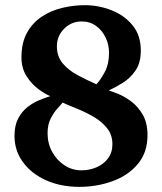

<svg xmlns="http://www.w3.org/2000/svg" viewBox="-20 -707 627 743"><path d="M550.8 -184.1Q550.8 -116.2 512.9 -71.8Q475.1 -27.3 414.8 -5.6Q354.5 16.1 287.1 16.1Q214.8 16.1 158 -9.5Q101.1 -35.2 68.6 -79.8Q36.1 -124.5 36.1 -181.2Q36.1 -221.7 50.5 -248.8Q64.9 -275.9 86.9 -293Q108.9 -310.1 132.6 -319.6Q156.2 -329.1 174.8 -335Q154.8 -342.8 128.4 -362.3Q102.1 -381.8 82.5 -412.6Q63 -443.4 63 -484.9Q63 -541.5 84.5 -580.3Q106 -619.1 141.6 -642.6Q177.2 -666 220.7 -676.5Q264.2 -687 308.1 -687Q360.8 -687 410.6 -667.7Q460.4 -648.4 492.7 -609.6Q524.9 -570.8 524.9 -511.2Q524.9 -463.9 504.4 -434.1Q483.9 -404.3 455.1 -386.5Q426.3 -368.7 400.9 -356.9Q411.1 -354 435.3 -344.5Q459.5 -335 486.1 -315.7Q512.7 -296.4 531.7 -264.4Q550.8 -232.4 550.8 -184.1ZM401.9 -502.9Q401.9 -534.2 388.7 -561.8Q375.5 -589.4 351.8 -606.7Q328.1 -624 295.9 -624Q256.3 -624 228.3 -595.9Q200.2 -567.9 200.2 -527.8Q200.2 -488.3 222.7 -461.7Q245.1 -435.1 280.3 -416.3Q315.4 -397.5 353 -380.9Q368.2 -396.5 385 -427.5Q401.9 -458.5 401.9 -502.9ZM415 -148.9Q415 -185.5 394 -211.4Q373 -237.3 341.8 -255.4Q310.5 -273.4 278.1 -286.4Q245.6 -299.3 222.2 -310.1Q216.3 -302.2 202.1 -286.9Q188 -271.5 176 -248Q164.1 -224.6 164.1 -190.9Q164.1 -151.9 181.9 -119.4Q199.7 -86.9 229.5 -67.4Q259.3 -47.9 294.9 -47.9Q326.2 -47.9 353.5 -59.6Q380.9 -71.3 397.9 -94Q415 -116.7 415 -148.9Z"/></svg>

Font: Charis
Style: Bold
Weight: 700
Designer: Walt Agee, Miriam Martin, Annie Olsen, Victor Gaultney, Lorna Priest, Alan Ward, Bob Hallissy, Martin Hosken, Sharon Cor
Foundry: SIL Global
Version: Version 7.000